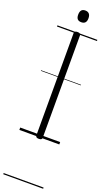

<svg xmlns="http://www.w3.org/2000/svg" viewBox="-263 -1112 864 1527"><g transform="rotate(20 169.0 -348.5)"><path d="M169 14Q155 14 148.5 9Q142 4 142 -5V-871Q142 -881 148.5 -885.5Q155 -890 169 -890Q182 -890 189 -885.5Q196 -881 196 -871V-5Q196 4 190 9Q184 14 169 14ZM169 -973Q147 -973 136.5 -985Q126 -997 126 -1021Q126 -1047 136.5 -1059.5Q147 -1072 169 -1072Q190 -1072 201.5 -1059.5Q213 -1047 213 -1022Q213 -997 202 -985Q191 -973 169 -973ZM0 365H338V375H0ZM0 -20H338V0H0ZM0 -505H338V-500H0ZM0 -885H338V-875H0Z"/></g></svg>

Font: Playwrite AT Guides
Style: Regular
Weight: 400
Designer: Veronika Burian, José Scaglione
Foundry: TypeTogether
Version: Version 1.003